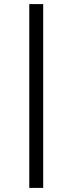

<svg xmlns="http://www.w3.org/2000/svg" viewBox="-20 -780 354 938"><path d="M191 138H123V-760H191Z"/></svg>

Font: IBM Plex Sans
Style: Regular
Weight: 400
Designer: Mike Abbink, Paul van der Laan, Pieter van Rosmalen
Foundry: Bold Monday
Version: Version 3.201